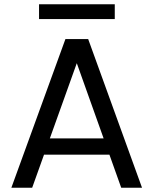

<svg xmlns="http://www.w3.org/2000/svg" viewBox="-20 -875 715 895"><path d="M391 -693 642 0H545L316 -642H360L130 0H33L285 -693ZM157 -230H513L538 -154H133ZM162 -855H515V-786H162Z"/></svg>

Font: Parkinsans
Style: Regular
Weight: 400
Designer: Red Stone, Indian Type Foundry
Foundry: Indian Type Foundry
Version: Version 1.000